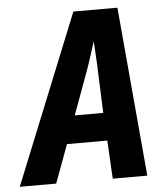

<svg xmlns="http://www.w3.org/2000/svg" viewBox="-71 -777 724 825"><g transform="rotate(-5 290.5 -365.0)"><path d="M-19 0 276 -730H466L531 0H382L373 -165H199L138 0ZM243 -285H366L359 -461Q358 -499 355.5 -536.5Q353 -574 352 -595Q345 -574 333.5 -537Q322 -500 308 -462Z"/></g></svg>

Font: JetBrains Mono NL ExtraBold
Style: Italic
Weight: 800
Italic angle: -9°
Monospace: yes
Designer: Philipp Nurullin, Konstantin Bulenkov
Foundry: JetBrains
Version: Version 2.305; ttfautohint (v1.8.4.7-5d5b)